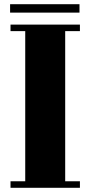

<svg xmlns="http://www.w3.org/2000/svg" viewBox="-20 -832 430 913"><path d="M28 -772V-812H358V-772ZM290 30H360V61H30V30H100V-684H30V-715H360V-684H290Z"/></svg>

Font: Cafe24 ClassicType
Style: Regular
Weight: 400
Designer: Cafe24 thkim, hmlim, mnelim & 4IR
Foundry: Cafe24
Version: Version 1.000